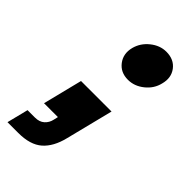

<svg xmlns="http://www.w3.org/2000/svg" viewBox="-236 -547 734 734"><g transform="rotate(45 131.0 -180.0)"><path d="M-37.5 130 -15.8 43.3H24.2Q48.3 43.3 62.5 30.4Q76.7 17.5 80.8 -1.7L85 -20H10L50 -180H215L166.7 12.5Q152.5 70.8 118.8 100.4Q85 130 20.8 130ZM173.3 -310Q133.3 -310 111.2 -339.2Q89.2 -368.3 99.2 -407.5Q108.3 -442.5 137.9 -466.2Q167.5 -490 201.7 -490Q243.3 -490 265 -461.2Q286.7 -432.5 275.8 -392.5Q267.5 -357.5 237.9 -333.8Q208.3 -310 173.3 -310Z"/></g></svg>

Font: Funnel Sans ExtraBold
Style: Italic
Weight: 800
Italic angle: -14.036°
Version: Version 1.000; Beta; Release 5; Build 24; ttfautohint (v1.8.